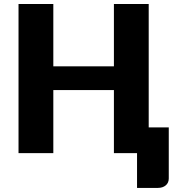

<svg xmlns="http://www.w3.org/2000/svg" viewBox="-20 -748 870 938"><path d="M804.5 -125.5V124Q804.5 145 789.8 157.5Q775 170 751.5 170H649.5V0H536.5V-308H240.5V0H70.5V-728.5H240.5V-424H536.5V-728.5H706.5V-125.5Z"/></svg>

Font: Lato ExtraBold
Style: Regular
Weight: 800
Designer: Lukasz Dziedzic with Adam Twardoch and Botio Nikoltchev
Foundry: tyPoland Lukasz Dziedzic
Version: Version 2.015; 2015-08-06; http://www.latofonts.com/